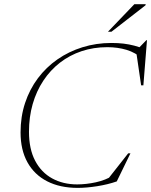

<svg xmlns="http://www.w3.org/2000/svg" viewBox="-20 -904 735 934"><path d="M532.5 -51.5 496.5 -22 603.5 -158H614.5L548 -21.5Q505 -6.5 452.8 1.8Q400.5 10 358 10Q272 10 209.5 -22Q147 -54 113.5 -114.5Q80 -175 80 -260Q80 -336.5 102 -403Q124 -469.5 164.2 -523.2Q204.5 -577 259.5 -615.2Q314.5 -653.5 381.2 -674.2Q448 -695 522 -695Q554.5 -695 581.2 -691.8Q608 -688.5 633 -682Q658 -675.5 683 -665L651 -666.5L692 -708.5H695L677.5 -489H666.5L642.5 -653L675.5 -616.5Q639 -648.5 595.8 -661.5Q552.5 -674.5 502 -674.5Q435 -674.5 376.8 -655Q318.5 -635.5 271.5 -599Q224.5 -562.5 190.8 -511.5Q157 -460.5 139 -397.8Q121 -335 121 -263Q121 -179 151 -122Q181 -65 234 -36Q287 -7 355.5 -7Q399 -7 446.2 -17.2Q493.5 -27.5 532.5 -51.5ZM505 -749.5 633.5 -883.5H689L687.5 -878L522 -749.5Z"/></svg>

Font: Newsreader 36pt ExtraLight
Style: Italic
Weight: 250
Italic angle: -17°
Designer: Hugues Gentile
Foundry: Production Type
Version: Version 1.003